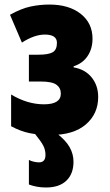

<svg xmlns="http://www.w3.org/2000/svg" viewBox="-20 -583 481 843"><path d="M196.8 -563Q282.7 -563 334.5 -522.2Q386.2 -481.4 386.2 -413.1Q386.2 -368.7 364.3 -336.4Q342.3 -304.2 303.2 -292V-287.1Q353.5 -278.8 382.3 -243.2Q411.1 -207.5 411.1 -157.2Q411.1 -83.5 357.2 -36.9Q303.2 9.8 202.1 9.8Q150.9 9.8 110.6 1.7Q70.3 -6.3 28.8 -28.8V-168Q100.6 -125 172.9 -125Q247.1 -125 247.1 -171.9Q247.1 -196.8 228 -210.9Q209 -225.1 158.2 -225.1H106.9V-342.8H147.9Q192.4 -342.8 211.2 -353.5Q230 -364.3 230 -395Q230 -431.2 176.8 -431.2Q130.9 -431.2 76.2 -396L23.9 -518.1Q72.8 -545.4 113.5 -554.2Q154.3 -563 196.8 -563ZM179.7 97.2Q179.7 75.7 170.2 56.9Q160.6 38.1 129.9 0H226.1Q268.1 32.2 285.4 62.7Q302.7 93.3 302.7 127Q302.7 180.2 271.5 210.2Q240.2 240.2 182.1 240.2Q141.6 240.2 106.9 227.1V119.1Q114.3 123.5 127.2 126.7Q140.1 129.9 150.9 129.9Q179.7 129.9 179.7 97.2Z"/></svg>

Font: Open Sans Condensed ExtraBold
Style: Regular
Weight: 800
Width: 3
Designer: Monotype Design Team
Foundry: Monotype Imaging Inc.
Version: Version 3.000; ttfautohint (v1.8.4)